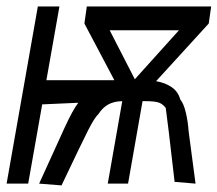

<svg xmlns="http://www.w3.org/2000/svg" viewBox="-54 -570 675 596"><path d="M63.5 -550H130.5L90 -321H301L208 -497L215.5 -550H601.5L594 -497L430.5 -318Q459.5 -313 479.2 -299.2Q499 -285.5 505.5 -261.5Q516 -249 522.8 -220.8Q529.5 -192.5 531.5 -162.5L553 0L488 -5.5Q471 -151 470 -160Q462 -226 460.5 -235Q450 -248.5 437 -252.2Q424 -256 396.5 -256H388.5L343.5 0H280.5L325.5 -256Q300 -255.5 282.2 -245.8Q264.5 -236 251.5 -216Q239.5 -205 219.2 -165Q199 -125 137 5.5L67.5 0L146.5 -173.5Q172 -229 189 -251L77 -246L33.5 0H-33.5ZM501.5 -476H286.5L364.5 -324Z"/></svg>

Font: JuliaMono Black
Style: Italic
Weight: 900
Italic angle: -9°
Monospace: yes
Designer: cormullion
Foundry: corm
Version: Version 0.057; ttfautohint (v1.8.4)